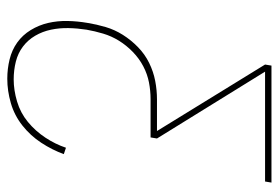

<svg xmlns="http://www.w3.org/2000/svg" viewBox="-142 -634 783 540"><g transform="rotate(90 250.0 -363.5)"><path d="M201 8Q173 8 146.5 1.5Q120 -5 99 -20Q78 -35 64 -58Q50 -81 44 -107Q38 -133 38.5 -161Q39 -189 44 -218Q48 -243 55.5 -268.5Q63 -294 77.5 -317Q92 -340 112 -359.5Q132 -379 156.5 -391Q181 -403 207 -408Q233 -413 259 -413H348L161 -717L164 -735H493L490 -717H181L369 -413L366 -395H258Q235 -395 211.5 -390.5Q188 -386 166 -374.5Q144 -363 125.5 -345Q107 -327 94 -306Q81 -285 74 -261.5Q67 -238 63 -215Q59 -189 58.5 -164Q58 -139 63 -115Q68 -91 80 -70.5Q92 -50 110.5 -36Q129 -22 153 -16Q177 -10 203 -10Q233 -10 265 -19.5Q297 -29 322.5 -50Q348 -71 366.5 -99Q385 -127 395 -157L413 -151Q401 -118 381 -87.5Q361 -57 332.5 -34.5Q304 -12 269.5 -2Q235 8 201 8Z"/></g></svg>

Font: Iosevka Term Curly Thin
Style: Italic
Weight: 100
Italic angle: -9°
Designer: Belleve Invis
Foundry: Belleve Invis
Version: Version 32.3.0